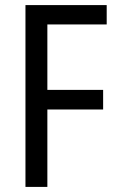

<svg xmlns="http://www.w3.org/2000/svg" viewBox="-20 -734 462 754"><path d="M166 0V-304H385V-381H166V-638H399V-714H80V0Z"/></svg>

Font: Noto Sans Condensed
Style: Regular
Weight: 400
Width: 3
Designer: Monotype Design Team
Foundry: Monotype Imaging Inc.
Version: Version 2.013